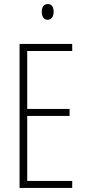

<svg xmlns="http://www.w3.org/2000/svg" viewBox="-20 -932 425 952"><path d="M217 -912C195 -912 187 -894 187 -873C187 -851 197 -834 216 -834C235 -834 246 -850 246 -874C246 -894 238 -912 217 -912ZM338 0V-35H115V-357H325V-392H115V-679H338V-714H77V0Z"/></svg>

Font: Noto Sans Devanagari UI ExtraCondensed ExtraLight
Style: Regular
Weight: 200
Width: 2
Designer: Jelle Bosma - Monotype Design Team
Foundry: Monotype Imaging Inc.
Version: Version 2.004